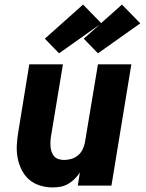

<svg xmlns="http://www.w3.org/2000/svg" viewBox="-20 -811 640 839"><path d="M210 8Q181 8 154 -0.5Q127 -9 107 -26.5Q87 -44 74.5 -69Q62 -94 57 -121Q52 -148 53.5 -177Q55 -206 60 -235L108 -530H255L203 -216Q201 -204 200.5 -192Q200 -180 201 -168.5Q202 -157 206 -146Q210 -135 217.5 -127Q225 -119 236.5 -115.5Q248 -112 260 -112Q276 -112 291.5 -116.5Q307 -121 320 -131.5Q333 -142 340.5 -157Q348 -172 351 -188L408 -530H554L467 0H320L329 -57Q319 -42 306 -29Q293 -16 277 -7Q261 2 244 5Q227 8 210 8ZM238 -578 176 -642 343 -791 422 -710 513 -791 593 -709 408 -578 346 -642 416 -704Z"/></svg>

Font: Iosevka Curly HvExObl
Style: Regular
Weight: 900
Width: 7
Italic angle: -9°
Monospace: yes
Designer: Belleve Invis
Foundry: Belleve Invis
Version: Version 11.1.0; ttfautohint (v1.8.3)